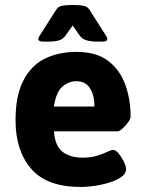

<svg xmlns="http://www.w3.org/2000/svg" viewBox="-20 -738 579 766"><path d="M285 -531Q364 -531 411 -495.5Q458 -460 479.5 -401Q501 -342 501 -273Q501 -264 491 -250Q481 -236 468.5 -225Q456 -214 450 -214H195Q200 -154 230.5 -131.5Q261 -109 310 -109Q342 -109 366.5 -116.5Q391 -124 407.5 -132Q424 -140 431 -140Q442 -140 454 -125Q466 -110 474.5 -92Q483 -74 483 -64Q483 -45 463.5 -31.5Q444 -18 414 -9Q384 0 354 4Q324 8 303 8Q167 8 104.5 -64.5Q42 -137 42 -258Q42 -356 73 -416.5Q104 -477 159 -504Q214 -531 285 -531ZM285 -414Q254 -414 229 -392.5Q204 -371 195 -313H357Q357 -356 339.5 -385Q322 -414 285 -414ZM276 -718Q298 -718 313.5 -715Q329 -712 337 -699L402 -597Q408 -588 408 -582Q408 -572 388 -572H366Q344 -572 326 -577Q308 -582 298 -596L270 -636L242 -597Q231 -581 214 -576.5Q197 -572 175 -572H153Q133 -572 133 -582Q133 -588 139 -597L204 -699Q212 -712 227.5 -715Q243 -718 265 -718Z"/></svg>

Font: Asap VF Beta
Style: Regular
Weight: 400
Designer: Pablo Cosgaya
Foundry: Pablo Cosgaya
Version: Version 1.007